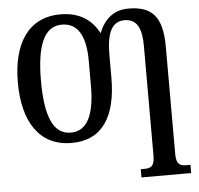

<svg xmlns="http://www.w3.org/2000/svg" viewBox="-62 -789 1133 1093"><g transform="rotate(-5 504.5 -242.5)"><path d="M702 240H986V193H961C926 193 905 182 905 124V-489C905 -666 842 -724 711 -724C624 -724 571 -672 542 -598C502 -675 433 -725 323 -725C138 -725 48 -580 48 -359C48 -137 138 10 324 10C498 10 581 -117 581 -341V-471C581 -594 610 -660 684 -660C757 -660 781 -600 781 -505V124C781 183 759 193 724 193H702ZM324 -49C222 -49 180 -157 180 -358C180 -553 222 -666 326 -666C415 -666 461 -593 461 -447V-305C461 -139 418 -49 324 -49Z"/></g></svg>

Font: Noto Serif Condensed Semi
Style: Regular
Weight: 600
Width: 3
Designer: Monotype Design Team
Foundry: Monotype Imaging Inc.
Version: Version 1.002